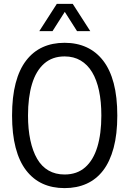

<svg xmlns="http://www.w3.org/2000/svg" viewBox="-20 -958 665 987"><path d="M312 9Q249 9 199.5 -13.5Q150 -36 114.5 -82Q79 -128 60.5 -198.5Q42 -269 42 -364Q42 -460 60.5 -530.5Q79 -601 114.5 -647Q150 -693 199.5 -715.5Q249 -738 312 -738Q375 -738 425 -715Q475 -692 510.5 -646Q546 -600 564.5 -530Q583 -460 583 -364Q583 -268 564 -197.5Q545 -127 510 -81.5Q475 -36 425 -13.5Q375 9 312 9ZM312 -61Q376 -61 418 -98Q460 -135 480.5 -203Q501 -271 501 -364Q501 -436 489 -492Q477 -548 453.5 -587Q430 -626 394.5 -647Q359 -668 312 -668Q249 -668 207 -631Q165 -594 144.5 -526Q124 -458 124 -364Q124 -294 136 -237.5Q148 -181 171 -141.5Q194 -102 229.5 -81.5Q265 -61 312 -61ZM182 -798 272 -938H354L444 -798H376L313 -897L250 -798Z"/></svg>

Font: Mona Sans SemiCondensed
Style: Regular
Weight: 400
Width: 4
Designer: Deni Anggara
Foundry: GitHub
Version: Version 2.000